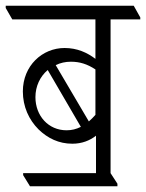

<svg xmlns="http://www.w3.org/2000/svg" viewBox="-50 -643 511 672"><path d="M55 9H361V0L337 -37V-575H441V-582L418 -623H-30V-615L-7 -575H284V-437C255 -459 220 -475 176 -475C98 -475 30 -413 30 -323C30 -270 51 -224 85 -190C117 -159 156 -140 203 -140C237 -140 264 -151 286 -168V-37H31V-30ZM198 -427C229 -427 255 -419 284 -400V-241C277 -233 269 -225 261 -218L145 -415C161 -423 179 -427 198 -427ZM74 -303C74 -341 90 -375 117 -398L233 -199C217 -191 201 -187 183 -187C119 -187 74 -238 74 -303Z"/></svg>

Font: Noto Serif Devanagari Condensed Light
Style: Regular
Weight: 300
Width: 3
Designer: Universal Thirst, Indian Type Foundry and the Monotype Design Team
Foundry: Monotype Imaging Inc.
Version: Version 2.004